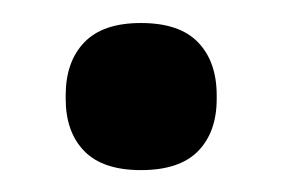

<svg xmlns="http://www.w3.org/2000/svg" viewBox="-20 -350 252 171"><path d="M105.5 -198.5Q71.5 -198.5 55 -215.5Q38.5 -232.5 38.5 -262V-265Q38.5 -295 55 -312.2Q71.5 -329.5 105.5 -329.5Q140 -329.5 156.5 -312.2Q173 -295 173 -265V-262Q173 -232.5 156.5 -215.5Q140 -198.5 105.5 -198.5Z"/></svg>

Font: Anek Tamil Medium SemiBold
Style: Regular
Weight: 600
Version: Version 1.003